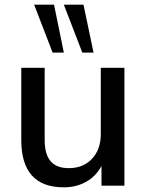

<svg xmlns="http://www.w3.org/2000/svg" viewBox="-20 -794 626 821"><path d="M512 -504V0H414V-84Q390 -40 348 -16.5Q306 7 253 7Q71 7 71 -195V-504H171V-196Q171 -134 196.5 -104.5Q222 -75 274 -75Q336 -75 373.5 -115Q411 -155 411 -221V-504ZM205 -569 126 -774H211L253 -569ZM332 -569 253 -774H337L380 -569Z"/></svg>

Font: Muli SemiBold
Style: Regular
Weight: 600
Designer: Vernon Adams
Foundry: Vernon Adams
Version: Version 2.000